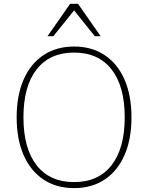

<svg xmlns="http://www.w3.org/2000/svg" viewBox="-20 -968 769 996"><path d="M66.4 -359.4Q66.4 -472.7 102.5 -555.2Q138.7 -637.7 205.6 -682.1Q272.5 -726.6 364.3 -726.6Q456.1 -726.6 522.9 -682.1Q589.8 -637.7 626 -555.2Q662.1 -472.7 662.1 -359.4Q662.1 -246.1 626 -163.6Q589.8 -81.1 522.9 -36.6Q456.1 7.8 364.3 7.8Q272.5 7.8 205.6 -36.6Q138.7 -81.1 102.5 -163.6Q66.4 -246.1 66.4 -359.4ZM627 -359.4Q627 -520.5 558.6 -607.9Q490.2 -695.3 364.3 -695.3Q238.3 -695.3 169.9 -607.9Q101.6 -520.5 101.6 -359.4Q101.6 -198.2 169.9 -110.8Q238.3 -23.4 364.3 -23.4Q490.2 -23.4 558.6 -110.8Q627 -198.2 627 -359.4ZM343.8 -948.2H384.8L502 -780.3H471.7L364.3 -914.1L256.8 -780.3H226.6Z"/></svg>

Font: Min Sans VF VF
Style: Regular
Weight: 400
Designer: Jinseong-Kim, NotoSansCJK, Nunito
Foundry: Jinseong-Kim
Version: Version 1.420;Glyphs 3.1.2 (3151)